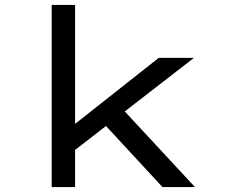

<svg xmlns="http://www.w3.org/2000/svg" viewBox="-20 -760 914 780"><path d="M271 -140 279 -252 625 -525H768ZM190 0V-740H285V0ZM640 0 382 -279 451 -346 772 0Z"/></svg>

Font: Lexend Tera
Style: Regular
Weight: 400
Designer: Bonnie Shaver-Troup, Thomas Jockin
Foundry: Lexend
Version: Version 1.007